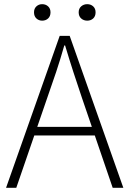

<svg xmlns="http://www.w3.org/2000/svg" viewBox="-20 -900 621 920"><path d="M9 0 266 -728H314L571 0H520L373 -430Q351 -495 331.5 -555Q312 -615 292 -682H288Q269 -615 249 -555Q229 -495 206 -430L58 0ZM125 -251V-292H452V-251ZM182 -801Q166 -801 154.5 -811.5Q143 -822 143 -841Q143 -859 154.5 -869.5Q166 -880 182 -880Q199 -880 210.5 -869.5Q222 -859 222 -841Q222 -822 210.5 -811.5Q199 -801 182 -801ZM398 -801Q381 -801 369 -811.5Q357 -822 357 -841Q357 -859 369 -869.5Q381 -880 398 -880Q415 -880 426.5 -869.5Q438 -859 438 -841Q438 -822 426.5 -811.5Q415 -801 398 -801Z"/></svg>

Font: Noto Sans TC Thin ExtraLight
Style: Regular
Weight: 250
Version: Version 2.004-H2;hotconv 1.0.118;makeotfexe 2.5.65603